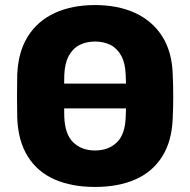

<svg xmlns="http://www.w3.org/2000/svg" viewBox="-20 -730 752 760"><path d="M138.6 -301Q128 -301 120.7 -308.3Q113.5 -315.5 113.5 -326.1V-373.9Q113.5 -384.5 120.7 -391.7Q128 -399 138.6 -399H572.4Q583 -399 590.2 -391.7Q597.5 -384.5 597.5 -373.9V-326.1Q597.5 -315.5 590.2 -308.3Q583 -301 572.4 -301ZM356 10Q263.6 10 195.9 -19.8Q128.3 -49.6 90.1 -110.5Q51.9 -171.4 48.3 -262.3Q47.3 -304.8 47.3 -348.1Q47.3 -391.5 48.3 -435.2Q51.9 -525.1 90.5 -586.3Q129.1 -647.5 197.3 -678.8Q265.5 -710 356 -710Q446.5 -710 514.7 -678.8Q582.9 -647.5 622 -586.3Q661.1 -525.1 663.7 -435.2Q665.7 -391.5 665.7 -348.1Q665.7 -304.8 663.7 -262.3Q660.5 -171.4 622.1 -110.5Q583.7 -49.6 516.1 -19.8Q448.4 10 356 10ZM356 -134.4Q408.9 -134.4 442.2 -166.1Q475.5 -197.7 477.6 -267.9Q479.6 -311.6 479.6 -350.6Q479.6 -389.6 477.6 -432.1Q476.3 -478.9 460.4 -508.5Q444.5 -538.1 417.8 -551.9Q391.1 -565.6 356 -565.6Q321.9 -565.6 294.9 -551.9Q267.9 -538.1 252 -508.5Q236.1 -478.9 234.4 -432.1Q233.4 -389.6 233.4 -350.6Q233.4 -311.6 234.4 -267.9Q237.1 -197.7 270.3 -166.1Q303.5 -134.4 356 -134.4Z"/></svg>

Font: Rubik Light
Style: Regular
Weight: 300
Designer: Hubert and Fischer
Foundry: Hubert and Fischer
Version: Version 2.300;gftools[0.9.30]